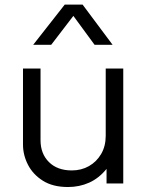

<svg xmlns="http://www.w3.org/2000/svg" viewBox="-20 -774 622 810"><path d="M267 15Q203 15 161 -11.5Q119 -38 98 -79Q77 -120 77 -164V-485H151V-182.5Q151 -125.5 186.5 -90.2Q222 -55 283 -55Q323 -55 355.2 -73.2Q387.5 -91.5 406.8 -124.5Q426 -157.5 426 -201V-485H500V0H429.5V-61.5Q397.5 -22 356.2 -3.5Q315 15 267 15ZM120 -585 253 -754.5H328.5L455 -585H379L289.5 -707L196 -585Z"/></svg>

Font: Geologica Roman ExtraLight
Style: Regular
Weight: 250
Designer: Sindre Bremnes, Frode Helland
Foundry: Monokrom Skriftforlag AS
Version: Version 1.010;gftools[0.9.28]